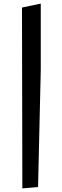

<svg xmlns="http://www.w3.org/2000/svg" viewBox="-20 -759 346 1074"><path d="M103 -716.8 208 -738.8V-367.2L192.9 287.1L105 294.9Z"/></svg>

Font: Passero One
Style: Regular
Weight: 400
Designer: Viktoriya Grabowska
Foundry: Viktoriya Grabowska
Version: Version 1.003